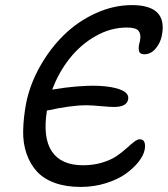

<svg xmlns="http://www.w3.org/2000/svg" viewBox="-20 -759 665 761"><path d="M299.8 -18.1Q240.7 -18.1 196.3 -34.4Q151.9 -50.8 125.5 -80.1Q99.1 -109.4 85 -150.4Q70.8 -191.4 71.8 -241Q72.8 -290.5 83 -347.2Q98.1 -423.8 138.2 -495.1Q178.2 -566.4 233.4 -620.4Q288.6 -674.3 359.4 -706.5Q430.2 -738.8 502.9 -738.8Q646.5 -738.8 621.1 -616.2Q615.2 -587.9 596.4 -565.9Q577.6 -543.9 551.8 -543.9Q533.2 -543.9 530.5 -558.8Q527.8 -573.7 534.2 -594.2Q534.7 -598.1 535.2 -600.1Q539.6 -623 529.3 -636.5Q519 -649.9 482.9 -649.9Q418.9 -649.9 359.4 -616.2Q299.8 -582.5 256.1 -527.3Q212.4 -472.2 187 -403.8Q291 -421.4 368.2 -418.9Q427.2 -416.5 460 -402.6Q492.7 -388.7 487.8 -365.2Q482.9 -335 431.2 -335Q415.5 -335 379.2 -338.4Q342.8 -341.8 321.8 -341.8Q261.7 -341.8 166 -320.8Q148.9 -212.9 185.8 -158.4Q222.7 -104 309.1 -104Q350.1 -104 384.8 -114.5Q419.4 -125 441.7 -140.1Q463.9 -155.3 480.7 -170.7Q497.6 -186 511 -196.5Q524.4 -207 534.2 -207Q547.9 -207 552.5 -195.1Q557.1 -183.1 553.2 -165Q548.8 -142.6 529.3 -117.7Q509.8 -92.8 478.5 -70.3Q447.3 -47.9 400.1 -33Q353 -18.1 299.8 -18.1Z"/></svg>

Font: Shantell Sans Bouncy
Style: Italic
Weight: 400
Italic angle: -11.31°
Designer: Stephen Nixon, Anya Danilova, Shantell Martin
Foundry: Arrow Type
Version: Version 1.006;[9816181b4]